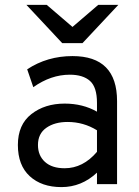

<svg xmlns="http://www.w3.org/2000/svg" viewBox="-20 -752 566 784"><path d="M317 -576H234L88 -732H171L276 -642L381 -732H463ZM376 0V-47Q313 12 231 12Q150 12 101.5 -32.5Q53 -77 53 -160Q53 -243 108 -286Q163 -329 244 -329Q318 -329 376 -296V-332Q376 -396 347.5 -421.5Q319 -447 265 -447Q188 -447 116 -396L91 -469Q173 -523 276 -523Q458 -523 458 -339V0ZM244 -65Q319 -65 376 -132V-220Q321 -254 256 -254Q203 -254 169 -230Q135 -206 135 -160Q135 -117 163.5 -91Q192 -65 244 -65Z"/></svg>

Font: Overpass
Style: Regular
Weight: 400
Designer: Delve Withrington, Thomas Jockin
Foundry: Delve Fonts
Version: Version 3.000;DELV;Overpass